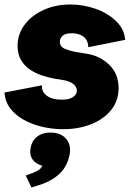

<svg xmlns="http://www.w3.org/2000/svg" viewBox="-26 -561 589 854"><path d="M254.4 13.7Q208.5 13.7 163.6 3.4Q118.7 -6.8 81.1 -27.3Q43.5 -47.9 20 -78.4Q-3.4 -108.9 -5.9 -149.4L160.6 -181.6Q158.7 -152.3 182.6 -135Q206.5 -117.7 248 -117.7Q273.4 -117.7 288.1 -123.8Q302.7 -129.9 309.3 -139.2Q315.9 -148.4 315.9 -158.2Q315.9 -174.3 300 -187.3Q284.2 -200.2 253.9 -205.1L220.7 -210.4Q194.8 -214.8 165.5 -223.9Q136.2 -232.9 110.6 -249.3Q85 -265.6 68.6 -292Q52.2 -318.4 52.2 -356.9Q52.2 -409.2 83.5 -450.9Q114.7 -492.7 168 -516.8Q221.2 -541 287.1 -541Q345.2 -541 399.7 -521.7Q454.1 -502.4 490.5 -467Q526.9 -431.6 530.8 -383.8L366.7 -351.1Q365.7 -383.3 345 -398.2Q324.2 -413.1 293.9 -413.1Q264.2 -413.1 252.2 -401.6Q240.2 -390.1 240.2 -376Q240.2 -352.5 264.4 -343Q288.6 -333.5 318.4 -328.6L361.3 -321.8Q418.5 -312.5 460 -272.7Q501.5 -232.9 501.5 -168.9Q501.5 -113.3 468.8 -72.3Q436 -31.2 380.1 -8.8Q324.2 13.7 254.4 13.7ZM113.8 272.9 88.4 219.7 102.1 214.8Q135.3 203.1 148.2 193.6Q161.1 184.1 164.1 168.9L166 160.2L179.7 178.7Q141.1 174.8 122.1 152.3Q103 129.9 110.8 94.2Q118.2 59.1 145.8 42.2Q173.3 25.4 211.9 29.3Q251.5 33.2 271.5 60.8Q291.5 88.4 283.2 128.4Q272 183.1 235.1 215.3Q198.2 247.6 143.6 263.7Z"/></svg>

Font: Schibsted Grotesk Black
Style: Italic
Weight: 900
Italic angle: -12°
Designer: Bakken & Baeck AS, Henrik Kongsvoll
Foundry: Schibsted ASA
Version: Version 1.100;gftools[0.9.25]